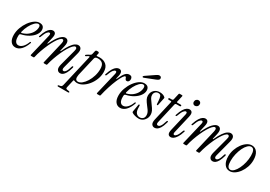

<svg xmlns="http://www.w3.org/2000/svg" viewBox="22 -1770 4218 3004"><g transform="rotate(30 2131.0 -267.5)"><path d="M129 9Q76 9 44 -32.5Q12 -74 12 -150Q12 -216 35.5 -281Q59 -346 97 -399Q135 -452 180.5 -484Q226 -516 269 -516Q316 -516 336.5 -493.5Q357 -471 357 -433Q357 -388 325.5 -343.5Q294 -299 237.5 -264Q181 -229 105 -212Q83 -207 82 -187Q81 -180 81 -172.5Q81 -165 81 -158Q81 -101 100.5 -72Q120 -43 154 -43Q192 -43 227.5 -78Q263 -113 287 -177Q290 -186 299 -186Q305 -186 306.5 -181Q308 -176 306 -169Q274 -81 228.5 -36Q183 9 129 9ZM92 -250Q90 -243 94.5 -238.5Q99 -234 106 -236Q168 -253 210 -287.5Q252 -322 273.5 -365Q295 -408 295 -449Q295 -491 262 -491Q233 -491 199 -457Q165 -423 136 -368Q107 -313 92 -250Z M939 9Q903 9 885 -21Q867 -51 883 -114L960 -404Q971 -443 963.5 -458Q956 -473 942 -473Q922 -473 896 -445.5Q870 -418 841.5 -371Q813 -324 786 -264Q759 -204 736 -139Q713 -74 698 -11Q695 0 684 0H645Q631 0 634 -13L726 -404Q735 -443 728.5 -458Q722 -473 708 -473Q689 -473 663 -445.5Q637 -418 609 -371Q581 -324 554 -264Q527 -204 504 -139Q481 -74 467 -11Q464 0 453 0H412Q398 0 401 -13L496 -412Q501 -434 497.5 -446.5Q494 -459 479 -459Q461 -459 439.5 -432.5Q418 -406 391 -332Q387 -319 377 -319Q362 -319 369 -337Q391 -406 415.5 -445Q440 -484 465 -500Q490 -516 511 -516Q544 -516 558 -491.5Q572 -467 559 -411L534 -303Q533 -296 537 -295Q541 -294 544 -300Q602 -420 649 -468Q696 -516 735 -516Q772 -516 787.5 -486Q803 -456 789 -394L768 -303Q767 -296 771 -295Q775 -294 778 -300Q816 -381 849.5 -428.5Q883 -476 913 -496Q943 -516 969 -516Q1006 -516 1023 -486Q1040 -456 1023 -394L947 -104Q940 -76 946 -62Q952 -48 968 -48Q988 -48 1007.5 -74.5Q1027 -101 1048 -175Q1051 -186 1061 -186Q1069 -186 1070.5 -180Q1072 -174 1070 -166Q1051 -98 1029 -59.5Q1007 -21 984.5 -6Q962 9 939 9Z M1017 205Q1004 205 1004 194Q1004 184 1020 182L1034 180Q1054 177 1063.5 168.5Q1073 160 1078 138L1211 -436Q1213 -444 1208.5 -448.5Q1204 -453 1196 -448Q1186 -443 1177 -437.5Q1168 -432 1159 -426Q1150 -420 1144 -422.5Q1138 -425 1138 -432Q1138 -439 1148 -446Q1176 -465 1206 -479Q1223 -487 1227 -505L1240 -562Q1245 -583 1266 -583H1284Q1296 -583 1302 -576Q1308 -569 1305 -556L1298 -527Q1295 -510 1311 -513Q1334 -516 1355 -516Q1429 -516 1476 -474Q1523 -432 1523 -345Q1523 -277 1498 -213.5Q1473 -150 1432 -100Q1391 -50 1342 -20.5Q1293 9 1244 9Q1217 9 1193 -2Q1178 -9 1175 6L1145 138Q1140 160 1145.5 167Q1151 174 1170 177L1196 181Q1214 184 1214 193Q1214 205 1197 205ZM1203 -115Q1185 -16 1246 -16Q1281 -16 1317 -45.5Q1353 -75 1384 -124.5Q1415 -174 1434 -236Q1453 -298 1453 -363Q1453 -430 1424 -459.5Q1395 -489 1339 -489Q1289 -489 1282 -455Z M1607 0Q1593 0 1596 -13L1691 -412Q1696 -434 1692.5 -446.5Q1689 -459 1674 -459Q1656 -459 1634.5 -432.5Q1613 -406 1586 -332Q1582 -319 1572 -319Q1557 -319 1564 -337Q1586 -406 1610.5 -445Q1635 -484 1660 -500Q1685 -516 1706 -516Q1739 -516 1753 -491.5Q1767 -467 1754 -411L1743 -364Q1742 -357 1746 -356Q1750 -355 1753 -361Q1791 -448 1822 -482Q1853 -516 1893 -516Q1920 -516 1933.5 -501.5Q1947 -487 1947 -462Q1947 -437 1935 -422Q1923 -407 1904 -407Q1888 -407 1881 -415Q1874 -423 1870.5 -433.5Q1867 -444 1863 -452Q1859 -460 1850 -460Q1835 -460 1811 -422Q1787 -384 1759.5 -319.5Q1732 -255 1706.5 -175Q1681 -95 1662 -11Q1659 0 1648 0Z M2022 9Q1969 9 1937 -32.5Q1905 -74 1905 -150Q1905 -216 1928.5 -281Q1952 -346 1990 -399Q2028 -452 2073.5 -484Q2119 -516 2162 -516Q2209 -516 2229.5 -493.5Q2250 -471 2250 -433Q2250 -388 2218.5 -343.5Q2187 -299 2130.5 -264Q2074 -229 1998 -212Q1976 -207 1975 -187Q1974 -180 1974 -172.5Q1974 -165 1974 -158Q1974 -101 1993.5 -72Q2013 -43 2047 -43Q2085 -43 2120.5 -78Q2156 -113 2180 -177Q2183 -186 2192 -186Q2198 -186 2199.5 -181Q2201 -176 2199 -169Q2167 -81 2121.5 -36Q2076 9 2022 9ZM1985 -250Q1983 -243 1987.5 -238.5Q1992 -234 1999 -236Q2061 -253 2103 -287.5Q2145 -322 2166.5 -365Q2188 -408 2188 -449Q2188 -491 2155 -491Q2126 -491 2092 -457Q2058 -423 2029 -368Q2000 -313 1985 -250ZM2109 -585Q2091 -578 2086 -591Q2082 -601 2099 -613L2256 -720Q2284 -740 2304 -740Q2324 -740 2333.5 -730Q2343 -720 2343 -706Q2343 -691 2332.5 -680Q2322 -669 2292 -657Z M2357 9Q2324 9 2287.5 -1Q2251 -11 2232 -26Q2225 -32 2226 -44L2248 -175Q2250 -188 2260 -188Q2271 -188 2271 -174L2273 -126Q2275 -69 2300.5 -42.5Q2326 -16 2363 -16Q2395 -16 2418 -36.5Q2441 -57 2441 -97Q2441 -120 2434 -139.5Q2427 -159 2412 -181.5Q2397 -204 2371 -236Q2337 -280 2320.5 -311.5Q2304 -343 2304 -377Q2304 -440 2343.5 -478Q2383 -516 2444 -516Q2471 -516 2496.5 -508Q2522 -500 2539 -484Q2548 -477 2545 -466L2517 -332Q2514 -319 2505 -319Q2496 -319 2494 -333L2491 -381Q2487 -441 2475.5 -467Q2464 -493 2428 -493Q2396 -493 2376 -471Q2356 -449 2356 -418Q2356 -385 2374 -357.5Q2392 -330 2423 -288Q2464 -234 2478.5 -202Q2493 -170 2493 -137Q2493 -95 2474.5 -62Q2456 -29 2425 -10Q2394 9 2357 9Z M2645 9Q2611 9 2592 -18Q2573 -45 2586 -105L2669 -467Q2672 -482 2657 -482H2619Q2605 -482 2605 -495Q2605 -502 2610 -506Q2615 -510 2622 -510H2658Q2681 -510 2685 -531L2709 -638Q2712 -649 2723 -649H2764Q2778 -649 2775 -636L2750 -525Q2747 -510 2762 -510H2819Q2836 -510 2836 -497Q2836 -482 2815 -482H2761Q2739 -482 2734 -461L2650 -95Q2645 -73 2651.5 -60.5Q2658 -48 2674 -48Q2697 -48 2716.5 -74Q2736 -100 2758 -173Q2762 -186 2771 -186Q2778 -186 2780 -180Q2782 -174 2777 -158Q2758 -90 2735.5 -54Q2713 -18 2690 -4.5Q2667 9 2645 9Z M3019 -605Q3000 -605 2987.5 -618.5Q2975 -632 2975 -651Q2975 -678 2991.5 -694Q3008 -710 3029 -710Q3049 -710 3062.5 -697.5Q3076 -685 3076 -665Q3076 -637 3059 -621Q3042 -605 3019 -605ZM2937 10Q2904 10 2890 -14.5Q2876 -39 2889 -95L2963 -412Q2968 -434 2964.5 -446.5Q2961 -459 2946 -459Q2928 -459 2906.5 -432.5Q2885 -406 2858 -332Q2854 -319 2844 -319Q2829 -319 2836 -337Q2858 -406 2882.5 -445Q2907 -484 2932 -500Q2957 -516 2978 -516Q3013 -516 3027 -491.5Q3041 -467 3028 -411L2954 -94Q2949 -72 2952.5 -59.5Q2956 -47 2971 -47Q2989 -47 3010.5 -73.5Q3032 -100 3059 -174Q3063 -187 3073 -187Q3088 -187 3081 -169Q3060 -101 3034.5 -61.5Q3009 -22 2984 -6Q2959 10 2937 10Z M3694 9Q3658 9 3640 -21Q3622 -51 3638 -114L3715 -404Q3726 -443 3718.5 -458Q3711 -473 3697 -473Q3677 -473 3651 -445.5Q3625 -418 3596.5 -371Q3568 -324 3541 -264Q3514 -204 3491 -139Q3468 -74 3453 -11Q3450 0 3439 0H3400Q3386 0 3389 -13L3481 -404Q3490 -443 3483.5 -458Q3477 -473 3463 -473Q3444 -473 3418 -445.5Q3392 -418 3364 -371Q3336 -324 3309 -264Q3282 -204 3259 -139Q3236 -74 3222 -11Q3219 0 3208 0H3167Q3153 0 3156 -13L3251 -412Q3256 -434 3252.5 -446.5Q3249 -459 3234 -459Q3216 -459 3194.5 -432.5Q3173 -406 3146 -332Q3142 -319 3132 -319Q3117 -319 3124 -337Q3146 -406 3170.5 -445Q3195 -484 3220 -500Q3245 -516 3266 -516Q3299 -516 3313 -491.5Q3327 -467 3314 -411L3289 -303Q3288 -296 3292 -295Q3296 -294 3299 -300Q3357 -420 3404 -468Q3451 -516 3490 -516Q3527 -516 3542.5 -486Q3558 -456 3544 -394L3523 -303Q3522 -296 3526 -295Q3530 -294 3533 -300Q3571 -381 3604.5 -428.5Q3638 -476 3668 -496Q3698 -516 3724 -516Q3761 -516 3778 -486Q3795 -456 3778 -394L3702 -104Q3695 -76 3701 -62Q3707 -48 3723 -48Q3743 -48 3762.5 -74.5Q3782 -101 3803 -175Q3806 -186 3816 -186Q3824 -186 3825.5 -180Q3827 -174 3825 -166Q3806 -98 3784 -59.5Q3762 -21 3739.5 -6Q3717 9 3694 9Z M4002 9Q3940 9 3904 -42.5Q3868 -94 3868 -182Q3868 -247 3889 -307Q3910 -367 3944.5 -414Q3979 -461 4021.5 -488.5Q4064 -516 4107 -516Q4169 -516 4205 -465Q4241 -414 4241 -325Q4241 -260 4220 -200Q4199 -140 4164.5 -93Q4130 -46 4087.5 -18.5Q4045 9 4002 9ZM4000 -15Q4032 -15 4062.5 -46Q4093 -77 4118 -128Q4143 -179 4158 -241.5Q4173 -304 4173 -367Q4173 -492 4108 -492Q4077 -492 4046 -461.5Q4015 -431 3990.5 -380Q3966 -329 3951 -266.5Q3936 -204 3936 -141Q3936 -15 4000 -15Z"/></g></svg>

Font: Instrument Serif
Style: Italic
Weight: 400
Italic angle: -13°
Designer: Rodrigo Fuenzalida
Foundry: fragTYPE
Version: Version 1.000; ttfautohint (v1.8.4.7-5d5b);gftools[0.9.27]